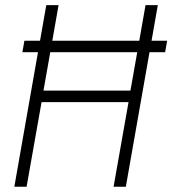

<svg xmlns="http://www.w3.org/2000/svg" viewBox="-20 -713 658 733"><path d="M65.4 -513.7H125L34.7 0H81.5L138.7 -323.2H470.7L413.6 0H460.4L550.8 -513.7H610.4L618.2 -557.6H558.6L582.5 -693.4H535.6L511.7 -557.6H179.7L203.6 -693.4H156.7L132.8 -557.6H73.2ZM146 -367.2 171.9 -513.7H503.9L478 -367.2Z"/></svg>

Font: Cascadia Code PL ExtraLight
Style: Italic
Weight: 200
Italic angle: -10°
Monospace: yes
Designer: Aaron Bell
Foundry: Saja Typeworks
Version: Version 2404.023